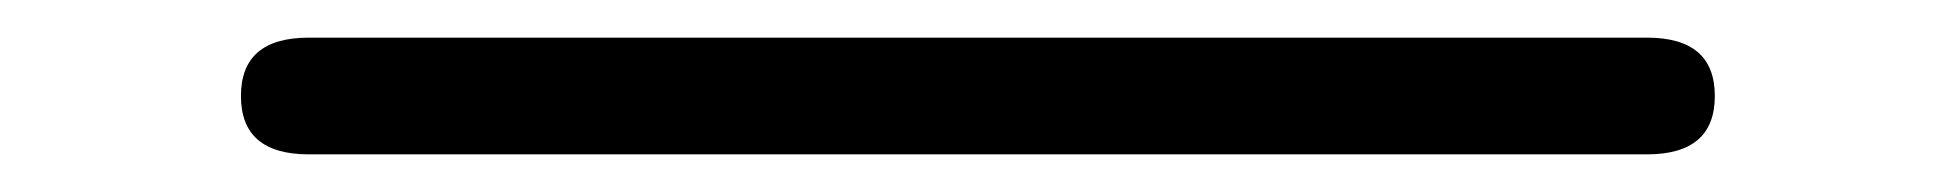

<svg xmlns="http://www.w3.org/2000/svg" viewBox="-20 -435 1040 102"><path d="M144 -353Q108 -353 108 -384Q108 -415 144 -415H855Q891 -415 891 -384Q891 -353 855 -353Z"/></svg>

Font: Resource Han Rounded CN Light
Style: Regular
Weight: 300
Designer: Cyano Hao (round all glyphs); Ryoko NISHIZUKA 西塚涼子 (kana, bopomofo & ideographs); Paul D. Hunt (Latin, Greek & Cyrillic)
Foundry: Cyano Hao
Version: 0.990